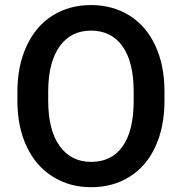

<svg xmlns="http://www.w3.org/2000/svg" viewBox="-20 -741 730 770"><path d="M639.6 -336.9Q639.6 -232.4 603.5 -153.6Q567.4 -74.7 500.2 -32.5Q433.1 9.8 345.7 9.8Q259.3 9.8 191.7 -32.5Q124 -74.7 87.2 -152.8Q50.3 -231 49.8 -333V-373Q49.8 -477.1 86.7 -556.6Q123.5 -636.2 190.7 -678.5Q257.8 -720.7 344.7 -720.7Q431.6 -720.7 498.8 -679Q565.9 -637.2 602.5 -558.8Q639.2 -480.5 639.6 -376.5ZM516.1 -374Q516.1 -492.2 471.4 -555.2Q426.8 -618.2 344.7 -618.2Q264.6 -618.2 219.5 -555.4Q174.3 -492.7 173.3 -377.9V-336.9Q173.3 -219.7 219 -155.8Q264.6 -91.8 345.7 -91.8Q427.7 -91.8 471.9 -154.3Q516.1 -216.8 516.1 -336.9Z"/></svg>

Font: RobotoDraft Medium
Style: Regular
Weight: 500
Version: Version 2.001152; 2014